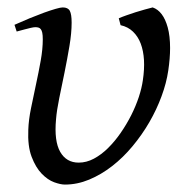

<svg xmlns="http://www.w3.org/2000/svg" viewBox="-20 -477 511 517"><path d="M433.1 -287.1Q428.2 -253.4 415 -217.8Q401.9 -182.1 382.1 -147.9Q362.3 -113.8 336.9 -83.3Q311.5 -52.7 282 -29.8Q252.4 -6.8 220.2 6.6Q188 20 154.8 20Q143.1 20 125.7 13.7Q108.4 7.3 92.3 -9.3Q76.2 -25.9 65.2 -54.7Q54.2 -83.5 56.2 -127.9Q57.1 -154.3 63.5 -185.5Q69.8 -216.8 76.9 -249.5Q84 -282.2 89.6 -313.5Q95.2 -344.7 95.2 -371.1Q95.2 -382.3 93.8 -388.9Q92.3 -395.5 89.6 -398.7Q86.9 -401.9 83.3 -402.8Q79.6 -403.8 75.2 -403.8Q70.8 -403.8 62.5 -401.9Q54.2 -399.9 45.9 -397.7Q37.6 -395.5 24.9 -392.1L19 -410.2Q39.6 -419.4 60.3 -428Q81.1 -436.5 98.6 -442.9Q116.2 -449.2 129.6 -453.1Q143.1 -457 148.9 -457Q163.1 -457 168 -447.8Q172.9 -438.5 172.9 -416Q172.9 -388.2 167 -353Q161.1 -317.9 153.8 -282Q146.5 -246.1 139.6 -212.9Q132.8 -179.7 130.9 -155.8Q125.5 -97.2 142.1 -68.1Q158.7 -39.1 191.9 -39.1Q212.9 -39.1 232.9 -49.8Q252.9 -60.5 271 -78.4Q289.1 -96.2 304.9 -119.1Q320.8 -142.1 333.3 -166.7Q345.7 -191.4 353.8 -215.8Q361.8 -240.2 364.7 -261.2Q369.1 -290.5 367.7 -315.4Q366.2 -340.3 358.9 -359.6Q351.6 -378.9 338.1 -391.8Q324.7 -404.8 304.7 -409.2L299.8 -427.7Q308.6 -431.6 320.6 -435.8Q332.5 -439.9 345.2 -444.1Q357.9 -448.2 369.9 -451.4Q381.8 -454.6 391.1 -457Q419.4 -447.3 431.6 -403.3Q438 -379.9 438 -347.7Q438 -320.3 433.1 -287.1Z"/></svg>

Font: Akkhara
Style: Italic
Weight: 400
Italic angle: -7°
Designer: J. Victor Gaultney
Version: Version 1.00 June 13, 2006, initial release